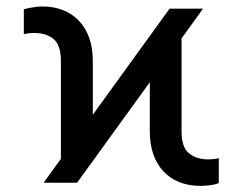

<svg xmlns="http://www.w3.org/2000/svg" viewBox="-20 -573 761 602"><path d="M116.7 0 511.7 -545.9H616.7L221.7 0ZM170.9 -21V-381.8Q170.9 -431.2 148.2 -450.4Q125.5 -469.7 86.4 -469.7Q79.6 -469.7 71 -468.8Q62.5 -467.8 54.7 -465.8V-543.9Q66.4 -547.4 83.3 -550Q100.1 -552.7 112.8 -552.7Q148.4 -552.7 177.5 -541.3Q206.5 -529.8 227.5 -507.8Q248.5 -485.8 259.8 -454.1Q271 -422.4 271 -381.8V-111.3ZM607.9 9.8Q572.3 9.8 543 -1.7Q513.7 -13.2 492.9 -35.2Q472.2 -57.1 460.9 -88.9Q449.7 -120.6 449.7 -160.6V-433.6L549.3 -524.9V-160.2Q549.3 -111.3 572.5 -92.3Q595.7 -73.2 634.3 -73.2Q641.1 -73.2 649.9 -74.2Q658.7 -75.2 666 -77.1V1Q654.8 5.9 637.7 7.8Q620.6 9.8 607.9 9.8Z"/></svg>

Font: Inter 16pt
Style: Regular
Weight: 400
Version: Version 4.001;git-66647c0bb